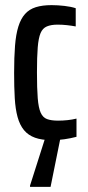

<svg xmlns="http://www.w3.org/2000/svg" viewBox="-20 -538 341 748"><path d="M182 8Q143 8 116.5 -1.5Q90 -11 73.5 -31Q57 -51 48.5 -82Q40 -113 37.5 -155.5Q35 -198 35 -254Q35 -315 38.5 -359.5Q42 -404 51.5 -434.5Q61 -465 77.5 -483.5Q94 -502 119.5 -510Q145 -518 181 -518Q205 -518 231 -515Q257 -512 275 -506V-435Q259 -438 241 -440Q223 -442 204 -442Q179 -442 162.5 -435Q146 -428 138 -409Q130 -390 127 -353.5Q124 -317 124 -256Q124 -193 127 -155.5Q130 -118 138.5 -99Q147 -80 163.5 -74Q180 -68 206 -68Q225 -68 243.5 -70Q262 -72 278 -76V-5Q255 1 231 4.5Q207 8 182 8ZM97 190V185L160 -13H217V-8L177 190Z"/></svg>

Font: Saira ExtraCondensed SemiBold
Style: Regular
Weight: 600
Width: 2
Designer: Hector Gatti with collaboration of the Omnibus-Type team
Foundry: Omnibus-Type
Version: Version 1.101